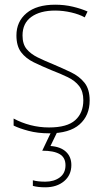

<svg xmlns="http://www.w3.org/2000/svg" viewBox="-20 -624 444 818"><path d="M362 -196Q362 -132 319 -94Q276 -56 189 -56Q141 -56 101.5 -66.5Q62 -77 38 -89V-119Q71 -101 109.5 -91Q148 -81 189 -81Q266 -81 300.5 -112Q335 -143 335 -197Q335 -234 317.5 -257Q300 -280 269 -295Q238 -310 199 -325Q158 -342 124 -358.5Q90 -375 70 -401.5Q50 -428 50 -473Q50 -532 93 -568Q136 -604 215 -604Q255 -604 290.5 -595.5Q326 -587 353 -575L341 -550Q318 -563 283.5 -571Q249 -579 215 -579Q151 -579 113.5 -552Q76 -525 76 -473Q76 -436 93.5 -415Q111 -394 140.5 -379.5Q170 -365 207 -350Q247 -333 282.5 -316Q318 -299 340 -271.5Q362 -244 362 -196ZM284 79Q284 122 253 148Q222 174 173 174Q142 174 120 168V144Q141 150 173 150Q210 150 234.5 132Q259 114 259 80Q259 47 234 32.5Q209 18 160 18L200 -66H226L195 -2Q238 1 261 22.5Q284 44 284 79Z"/></svg>

Font: Noto Sans Malayalam UI SemiCondensed Thin
Style: Regular
Weight: 100
Width: 4
Designer: Jelle Bosma - Monotype Design Team
Foundry: Monotype Imaging Inc.
Version: Version 2.104; ttfautohint (v1.8.4.7-5d5b)